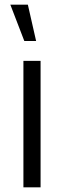

<svg xmlns="http://www.w3.org/2000/svg" viewBox="-20 -800 274 820"><path d="M99 -780H24.2L83.8 -625H134.2ZM80 0V-540H153.3V0Z"/></svg>

Font: Hauora
Style: Regular
Weight: 400
Designer: Wayne Shih
Foundry: WCYS
Version: Version 1.001